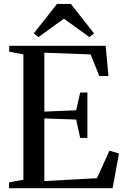

<svg xmlns="http://www.w3.org/2000/svg" viewBox="-20 -982 655 1002"><path d="M102 -44V-698L28 -712.5V-743H531.5L546 -585.5H498L453 -698L211.5 -707V-399.5L377.5 -406.5L398.5 -499H436V-262H398.5L377.5 -358L211.5 -364V-37L486 -52L551 -195.5L601 -181L567.5 0H27V-30ZM180.5 -788.5 156 -807.5 277.5 -961.5H350L471 -807.5L446.5 -788.5L313.5 -884.5Z"/></svg>

Font: Merriweather 96pt
Style: Regular
Weight: 400
Version: Version 2.100